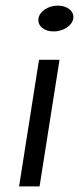

<svg xmlns="http://www.w3.org/2000/svg" viewBox="-20 -664 281 684"><path d="M117 -598C113 -572 137 -552 171 -552C205 -552 237 -572 241 -598C245 -624 220 -644 186 -644C152 -644 121 -624 117 -598ZM48 0H121L192 -451H119Z"/></svg>

Font: Charger Sport
Style: DfNrwObl
Weight: 400
Designer: Jasper
Foundry: Cannot Into Space Fonts
Version: Version 1.1